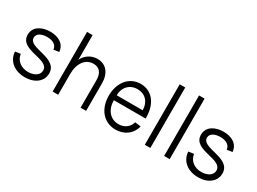

<svg xmlns="http://www.w3.org/2000/svg" viewBox="-39 -1323 2615 1952"><g transform="rotate(30 1268.5 -347.0)"><path d="M258 16C374 16 455 -48 455 -141C455 -326 136 -257 136 -379C136 -431 194 -453 253 -453C313 -453 366 -430 371 -373L434 -382C428 -473 348 -516 255 -516C160 -516 68 -472 68 -375C68 -195 387 -271 387 -137C387 -78 325 -47 260 -47C181 -47 115 -92 105 -170L42 -161C49 -48 142 16 258 16Z M905 -324V0H970V-324C970 -442 907 -516 808 -516C733 -516 671 -473 642 -410V-700H577V0H642V-243C642 -370 704 -453 797 -453C866 -453 905 -407 905 -324Z M1322 16C1426 16 1507 -45 1529 -140L1460 -149C1444 -87 1390 -47 1321 -47C1225 -47 1160 -123 1160 -235H1533V-248C1533 -410 1447 -516 1316 -516C1184 -516 1092 -407 1092 -250C1092 -92 1185 16 1322 16ZM1465 -293H1160C1160 -387 1223 -453 1314 -453C1404 -453 1465 -389 1465 -293Z M1659 0H1724V-710H1659Z M1886 0H1951V-710H1886Z M2292 16C2408 16 2489 -48 2489 -141C2489 -326 2170 -257 2170 -379C2170 -431 2228 -453 2287 -453C2347 -453 2400 -430 2405 -373L2468 -382C2462 -473 2382 -516 2289 -516C2194 -516 2102 -472 2102 -375C2102 -195 2421 -271 2421 -137C2421 -78 2359 -47 2294 -47C2215 -47 2149 -92 2139 -170L2076 -161C2083 -48 2176 16 2292 16Z"/></g></svg>

Font: Uncut Sans Book
Style: Regular
Weight: 350
Designer: Kasper Nordkvist
Foundry: UNCUT.wtf
Version: Version 1.304;Glyphs 3.2 (3246)